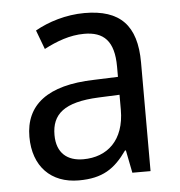

<svg xmlns="http://www.w3.org/2000/svg" viewBox="-45 -681 600 641"><g transform="rotate(-5 255.0 -360.5)"><path d="M261 -638C199 -638 139 -619 95 -594L119 -530C161 -552 206 -569 254 -569C319 -569 354 -537 354 -450V-416L273 -413C117 -409 42 -349 42 -242C42 -143 101 -83 194 -83C274 -83 315 -111 356 -169H359L374 -93H435V-457C435 -582 380 -638 261 -638ZM284 -353 354 -356V-306C354 -203 295 -152 215 -152C162 -152 126 -180 126 -241C126 -310 167 -348 284 -353Z"/></g></svg>

Font: Noto Sans Kannada UI SemiCondensed SemiBold
Style: Regular
Weight: 600
Width: 4
Designer: Jelle Bosma - Monotype Design Team
Foundry: Monotype Imaging Inc.
Version: Version 2.006